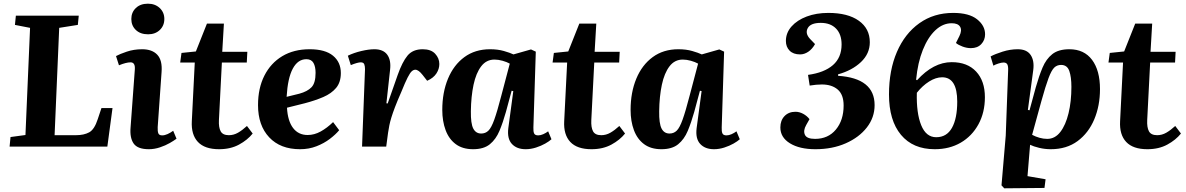

<svg xmlns="http://www.w3.org/2000/svg" viewBox="-20 -795 6428 1041"><path d="M37 -52 118 -63 143 -644 61 -660 66 -710H407L402 -660L301 -644L276 -62H392Q435 -62 463.5 -77.5Q492 -93 510 -149L530 -209H590L562 0H32Z M692 -692Q692 -728 716.5 -751.5Q741 -775 782 -775Q821 -775 846 -751.5Q871 -728 871 -692Q871 -656 846.5 -632.5Q822 -609 783 -609Q741 -609 716.5 -632.5Q692 -656 692 -692ZM711 -418Q714 -457 688 -457Q664 -457 625 -441L609 -491Q629 -502 667.5 -515Q706 -528 751 -528Q805 -528 833 -498Q861 -468 856 -404L835 -106Q834 -83 838.5 -72Q843 -61 859 -61Q873 -61 888.5 -68Q904 -75 919 -86L937 -43Q924 -33 900.5 -19.5Q877 -6 847 4Q817 14 787 14Q726 14 704.5 -17Q683 -48 688 -105Z M964 -508 1042 -516 1102 -667H1194L1185 -514H1321L1318 -456H1183L1167 -144Q1165 -104 1176.5 -83Q1188 -62 1221 -62Q1247 -62 1270.5 -75.5Q1294 -89 1319 -112L1350 -71Q1322 -36 1276 -11Q1230 14 1168 14Q1090 14 1053 -25.5Q1016 -65 1020 -138L1036 -456H957Z M1659 -528Q1743 -528 1785.5 -493Q1828 -458 1828 -399Q1828 -349 1802.5 -318.5Q1777 -288 1733 -269Q1689 -250 1632 -235L1536 -211Q1540 -139 1569 -101Q1598 -63 1648 -63Q1684 -63 1718.5 -82Q1753 -101 1786 -133L1819 -89Q1800 -66 1768.5 -42Q1737 -18 1696 -2Q1655 14 1607 14Q1500 14 1439.5 -50.5Q1379 -115 1379 -225Q1379 -317 1413.5 -385Q1448 -453 1510.5 -490.5Q1573 -528 1659 -528ZM1691 -400Q1691 -434 1679.5 -454Q1668 -474 1641 -474Q1595 -474 1567.5 -423Q1540 -372 1534 -270L1603 -287Q1647 -299 1669 -322Q1691 -345 1691 -400Z M1959 -420Q1959 -436 1955 -446.5Q1951 -457 1936 -457Q1919 -457 1882 -442L1866 -493Q1899 -509 1939.5 -518.5Q1980 -528 2010 -528Q2058 -528 2079.5 -498.5Q2101 -469 2095 -417L2075 -235L2082 -234L2136 -388Q2161 -459 2189.5 -493.5Q2218 -528 2272 -528Q2317 -528 2339.5 -503.5Q2362 -479 2362 -448Q2362 -421 2346 -396.5Q2330 -372 2296 -357L2271 -389Q2249 -417 2232 -417Q2222 -417 2212.5 -408.5Q2203 -400 2190 -374.5Q2177 -349 2156 -297Q2134 -247 2121.5 -214Q2109 -181 2102 -158Q2095 -135 2091 -115.5Q2087 -96 2084 -75L2074 0H1943Z M2872 -104Q2871 -82 2876 -71.5Q2881 -61 2898 -61Q2911 -61 2925.5 -67.5Q2940 -74 2952 -83L2970 -40Q2958 -29 2936 -16.5Q2914 -4 2886 5Q2858 14 2830 14Q2782 14 2755.5 -14.5Q2729 -43 2736 -100L2763 -301L2754 -303L2723 -188Q2707 -131 2688 -85.5Q2669 -40 2636 -13Q2603 14 2545 14Q2488 14 2451 -13.5Q2414 -41 2396 -89.5Q2378 -138 2378 -199Q2378 -294 2409 -368.5Q2440 -443 2498 -485.5Q2556 -528 2637 -528Q2679 -528 2712 -518.5Q2745 -509 2764 -500L2859 -527L2885 -515ZM2589 -71Q2612 -71 2628 -86.5Q2644 -102 2660 -146.5Q2676 -191 2698 -276L2744 -450Q2728 -459 2705 -465.5Q2682 -472 2661 -472Q2617 -472 2589 -435.5Q2561 -399 2547.5 -335.5Q2534 -272 2533 -192Q2532 -125 2546 -98Q2560 -71 2589 -71Z M2983 -508 3061 -516 3121 -667H3213L3204 -514H3340L3337 -456H3202L3186 -144Q3184 -104 3195.5 -83Q3207 -62 3240 -62Q3266 -62 3289.5 -75.5Q3313 -89 3338 -112L3369 -71Q3341 -36 3295 -11Q3249 14 3187 14Q3109 14 3072 -25.5Q3035 -65 3039 -138L3055 -456H2976Z M3893 -104Q3892 -82 3897 -71.5Q3902 -61 3919 -61Q3932 -61 3946.5 -67.5Q3961 -74 3973 -83L3991 -40Q3979 -29 3957 -16.5Q3935 -4 3907 5Q3879 14 3851 14Q3803 14 3776.5 -14.5Q3750 -43 3757 -100L3784 -301L3775 -303L3744 -188Q3728 -131 3709 -85.5Q3690 -40 3657 -13Q3624 14 3566 14Q3509 14 3472 -13.5Q3435 -41 3417 -89.5Q3399 -138 3399 -199Q3399 -294 3430 -368.5Q3461 -443 3519 -485.5Q3577 -528 3658 -528Q3700 -528 3733 -518.5Q3766 -509 3785 -500L3880 -527L3906 -515ZM3610 -71Q3633 -71 3649 -86.5Q3665 -102 3681 -146.5Q3697 -191 3719 -276L3765 -450Q3749 -459 3726 -465.5Q3703 -472 3682 -472Q3638 -472 3610 -435.5Q3582 -399 3568.5 -335.5Q3555 -272 3554 -192Q3553 -125 3567 -98Q3581 -71 3610 -71Z M4696 -566Q4696 -504 4648 -458.5Q4600 -413 4524 -392V-384Q4722 -371 4722 -225Q4722 -158 4680 -104Q4638 -50 4565.5 -18Q4493 14 4401 14Q4315 14 4263 -18Q4211 -50 4211 -104Q4211 -142 4233.5 -165.5Q4256 -189 4293 -189Q4314 -189 4334.5 -178Q4355 -167 4369 -149L4351 -117Q4334 -87 4344 -64.5Q4354 -42 4399 -42Q4470 -42 4512 -92.5Q4554 -143 4554 -223Q4554 -282 4522 -309.5Q4490 -337 4436 -337Q4420 -337 4404.5 -335.5Q4389 -334 4370 -331L4361 -389Q4449 -401 4496 -442Q4543 -483 4543 -554Q4543 -609 4513 -640Q4483 -671 4430 -671Q4375 -671 4359.5 -642.5Q4344 -614 4372 -584L4399 -556Q4384 -529 4362.5 -514.5Q4341 -500 4318 -500Q4281 -500 4261 -520.5Q4241 -541 4241 -573Q4241 -617 4271.5 -651.5Q4302 -686 4354 -705.5Q4406 -725 4471 -725Q4577 -725 4636.5 -682.5Q4696 -640 4696 -566Z M5048 14Q4930 14 4865 -64Q4800 -142 4800 -283Q4800 -414 4843 -513.5Q4886 -613 4964.5 -669Q5043 -725 5148 -725Q5234 -725 5277.5 -690.5Q5321 -656 5321 -609Q5321 -578 5300.5 -556Q5280 -534 5244 -534Q5222 -534 5199 -542.5Q5176 -551 5163 -562L5182 -600Q5197 -631 5185.5 -650Q5174 -669 5140 -669Q5092 -669 5051.5 -631Q5011 -593 4983.5 -524.5Q4956 -456 4947 -363L4952 -360Q5041 -458 5140 -458Q5225 -458 5272.5 -407Q5320 -356 5320 -268Q5320 -185 5285 -121Q5250 -57 5189 -21.5Q5128 14 5048 14ZM5056 -51Q5113 -51 5141.5 -102Q5170 -153 5170 -244Q5170 -376 5088 -376Q5054 -376 5017.5 -353Q4981 -330 4951 -292Q4948 -182 4974.5 -116.5Q5001 -51 5056 -51Z M5446 -413Q5447 -436 5441.5 -446Q5436 -456 5421 -456Q5410 -456 5393 -450.5Q5376 -445 5366 -439L5351 -489Q5375 -502 5416 -515Q5457 -528 5498 -528Q5547 -528 5568 -497Q5589 -466 5582 -414L5553 -199L5562 -197L5596 -322Q5613 -382 5632.5 -428.5Q5652 -475 5685.5 -501.5Q5719 -528 5778 -528Q5858 -528 5901 -470.5Q5944 -413 5944 -312Q5944 -222 5913 -148Q5882 -74 5822.5 -30Q5763 14 5677 14Q5645 14 5614 6.5Q5583 -1 5565 -10L5551 160L5649 177L5643 224L5425 226L5410 210L5433 -60ZM5733 -443Q5711 -443 5696 -428.5Q5681 -414 5665 -371.5Q5649 -329 5626 -246L5576 -64Q5595 -54 5616 -48Q5637 -42 5658 -42Q5700 -42 5729 -79.5Q5758 -117 5773.5 -181Q5789 -245 5789 -324Q5789 -378 5777.5 -410.5Q5766 -443 5733 -443Z M5997 -508 6075 -516 6135 -667H6227L6218 -514H6354L6351 -456H6216L6200 -144Q6198 -104 6209.5 -83Q6221 -62 6254 -62Q6280 -62 6303.5 -75.5Q6327 -89 6352 -112L6383 -71Q6355 -36 6309 -11Q6263 14 6201 14Q6123 14 6086 -25.5Q6049 -65 6053 -138L6069 -456H5990Z"/></svg>

Font: Literata 36pt
Style: Bold Italic
Weight: 700
Italic angle: -2°
Designer: Latin by Veronika Burian and Jose Scaglione. Greek by Irene Vlachou. Cyrillic by Vera Evstafieva
Foundry: TypeTogether
Version: Version 3.002